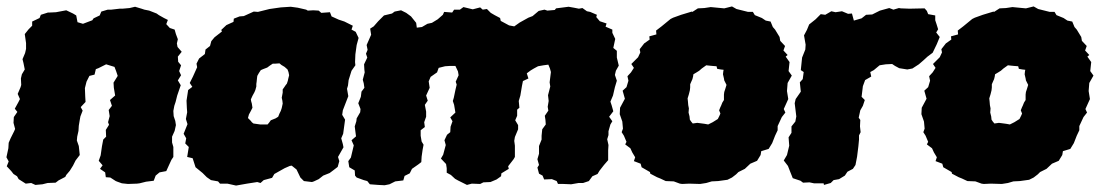

<svg xmlns="http://www.w3.org/2000/svg" viewBox="-37 -548 3420 597"><path d="M112 -509H116L137 -510L169 -516L190 -506L200 -500L204 -479L221 -474L250 -485L254 -491L273 -500L278 -512L298 -518H309L335 -521H344L366 -523L383 -527L403 -521L412 -518L427 -515L450 -506L457 -501L473 -492L485 -486L480 -473L491 -461L506 -456L510 -442L516 -426L513 -413L515 -402L528 -387L516 -372L517 -356L526 -345L520 -327L526 -314L516 -298L525 -283L514 -251L509 -231L505 -219L502 -203L503 -187L508 -172L510 -159L506 -141L498 -123V-105L502 -91V-60L496 -51L490 -38L480 -16L459 -12L447 -2L441 14L417 17L397 22L389 23L361 24L342 22L328 17L323 15L306 4L292 3L290 -12L274 -23L282 -34L270 -48L276 -65L280 -93L284 -114L293 -123L292 -144L302 -160L299 -168L304 -187L301 -206L311 -219L305 -237L321 -251L317 -275L316 -291L329 -312L324 -327L319 -340L293 -348L269 -336L261 -333L257 -316L241 -312L232 -294L227 -274L228 -248L229 -231L214 -215L220 -204L213 -186L211 -175L208 -157L207 -141L203 -123L202 -111L208 -94L211 -66L198 -49L190 -33L180 -17L169 -4L166 2L145 13L136 20L111 21L95 25L73 27L60 21L43 23L21 9L16 0L5 -7L-2 -16L-16 -31L-10 -46L-17 -59L-11 -87L-10 -104L-4 -118L7 -140L10 -147L5 -166L6 -184L17 -200L9 -210L20 -230L25 -240L18 -256L27 -277L29 -284L28 -304L31 -317L40 -332L36 -352L33 -364L41 -383L44 -396V-414L40 -442L52 -457L63 -468V-481L86 -492L90 -502Z M763 18 731 23 697 29 670 23H647L641 16L619 12L606 3L593 -10L571 -28L562 -56L545 -60L550 -91L539 -102L542 -118L534 -132L546 -162L541 -178L545 -199L544 -212L543 -235L548 -268L561 -278L553 -290L563 -310L576 -339L574 -350L582 -366L600 -380L602 -394L616 -405L620 -420L630 -432L653 -450L651 -455L667 -470L689 -480L690 -490L708 -497L721 -498L752 -512L765 -511L801 -520L836 -525L867 -527L889 -524L915 -518L920 -515L937 -516L954 -515L962 -508L989 -510L994 -497L1016 -487L1034 -481L1060 -468L1056 -456L1069 -449L1078 -430L1072 -408L1068 -379L1067 -355L1068 -345L1056 -328L1047 -299L1045 -282L1042 -272L1046 -249L1029 -205L1027 -191L1036 -176L1030 -132L1024 -118L1029 -100L1031 -90L1014 -60L1018 -47L1013 -29L1000 -19L988 -10L968 -2L954 9L939 16L933 18L908 15L897 4L885 -21L870 -33L864 -32L848 -25L816 -7L809 5L783 12L773 21ZM772 -161H795L800 -167L805 -174L820 -180L828 -185L832 -195L836 -203L839 -212L842 -226L841 -235L839 -244L842 -260V-270L847 -277L851 -283L855 -288L858 -297L859 -302L862 -314L860 -324L857 -332L848 -340L838 -346L832 -351L818 -350H811L802 -344L794 -338L781 -333L774 -330L768 -321L763 -312L762 -304L761 -294L760 -287V-279L757 -268L754 -261L748 -250L743 -239L744 -233L746 -226L748 -213L743 -203L737 -192L734 -181L743 -172L746 -168L751 -164Z M1259 -462 1275 -464 1292 -474 1306 -477 1324 -488 1340 -502 1344 -511 1369 -509 1375 -518H1393L1404 -526L1433 -519L1456 -525L1464 -518L1477 -520L1489 -508L1501 -501L1518 -492L1520 -483L1546 -469L1562 -466L1579 -478L1606 -493L1619 -498L1638 -514L1656 -518L1665 -515L1688 -517L1692 -522L1731 -527L1748 -524L1763 -521L1774 -523L1788 -513L1798 -511L1819 -502L1817 -495L1828 -482L1849 -475L1846 -465L1867 -456V-446L1876 -427L1870 -399L1881 -390V-369L1887 -344L1878 -328L1875 -315L1881 -297L1875 -277L1869 -251L1861 -232L1865 -220L1870 -202L1857 -185L1867 -171L1861 -161L1855 -140V-128L1851 -115L1855 -97L1854 -81V-50L1841 -35L1827 -17L1821 -7L1805 0L1794 15L1776 21H1762L1739 25L1715 24H1698L1694 15L1679 9L1655 10L1650 -2L1639 -8L1634 -27L1639 -35L1634 -53L1639 -70V-94L1647 -114V-126L1649 -146L1660 -161L1659 -175L1657 -188L1668 -204L1666 -216L1669 -234L1667 -252L1674 -279L1672 -292L1676 -324L1673 -335L1668 -347L1653 -345L1636 -342L1623 -335L1613 -329L1601 -320L1606 -304L1589 -296L1586 -281L1581 -251L1576 -234L1578 -213L1571 -207V-188L1565 -174L1574 -159V-146L1564 -122L1562 -110L1564 -95V-60L1560 -53L1543 -31L1545 -23L1522 -9L1521 0L1507 10L1488 18L1466 19L1456 24L1430 23L1415 27L1387 13L1378 8L1365 -4L1352 -11V-25L1350 -38L1334 -55L1341 -67L1349 -97L1345 -112L1353 -129L1363 -137L1364 -154L1370 -171L1363 -183L1379 -198L1375 -222L1371 -234L1374 -244L1379 -268L1383 -285L1380 -294L1389 -314L1387 -326L1379 -343H1362L1347 -342L1327 -337L1322 -323L1302 -309L1296 -295L1299 -275L1288 -251L1293 -235L1284 -222L1288 -201V-185L1282 -168L1284 -153L1271 -143V-126L1274 -108L1280 -98L1277 -82L1274 -61L1273 -44L1264 -37L1244 -23L1237 -9L1221 -1L1217 13L1192 16L1174 25L1159 28L1139 27L1113 25L1105 15L1094 12L1072 4L1067 -2L1066 -18L1049 -28L1046 -47L1054 -58L1063 -96L1056 -112L1070 -124L1068 -139L1066 -155L1071 -171L1072 -180L1083 -199L1084 -209L1077 -227L1085 -247L1087 -263L1096 -275L1094 -289L1091 -300L1097 -323L1096 -331L1095 -348L1105 -369L1101 -381L1106 -393L1103 -408L1117 -440L1114 -459L1125 -466L1139 -482L1157 -500L1182 -506L1190 -512L1210 -516L1226 -508L1241 -497L1257 -477Z M2084 24 2077 23 2058 16 2033 15 2016 7 2006 3 1985 -8 1984 -13 1958 -28 1955 -39 1934 -47 1938 -59 1929 -74 1923 -87 1907 -99 1911 -107 1903 -126 1896 -137 1900 -148 1898 -170 1890 -193 1891 -213 1906 -241 1899 -266 1911 -277 1917 -297 1914 -311 1925 -323 1934 -337 1926 -349 1947 -370 1954 -385 1952 -395 1966 -413 1983 -425 1982 -435 2004 -441 2003 -453 2020 -466 2048 -489 2056 -493 2081 -502 2114 -512 2116 -511 2133 -522 2153 -523 2173 -526 2215 -522 2239 -528 2253 -520 2289 -511H2304L2310 -501L2332 -492L2344 -484L2359 -481L2366 -464L2373 -456L2387 -433L2389 -421L2404 -405L2399 -391L2412 -377L2406 -372L2418 -355L2415 -327L2425 -313L2412 -290L2410 -265L2414 -240L2400 -209L2405 -198L2394 -184L2381 -156V-143L2373 -126L2364 -103L2353 -85L2330 -78L2328 -66L2317 -48L2296 -39L2279 -23L2259 -13L2252 -6L2239 4L2225 11L2196 15L2176 16L2159 21L2140 24L2106 23ZM2165 -161 2179 -168 2195 -178 2200 -188 2203 -195 2199 -205 2203 -215 2205 -219 2209 -229 2214 -237V-254L2215 -262L2218 -271L2222 -284L2215 -298L2214 -304L2211 -317L2212 -326L2213 -331L2204 -332L2193 -334L2191 -342L2178 -343L2168 -344L2159 -345L2145 -335L2137 -328L2129 -323L2119 -317L2118 -310L2116 -302L2112 -293L2109 -286V-276L2108 -267L2105 -255L2101 -242L2102 -233L2103 -221L2105 -211L2104 -198L2107 -186L2108 -176L2112 -170L2117 -164L2131 -166L2139 -165L2154 -163Z M2494 22 2480 19 2460 20 2452 14 2428 6 2420 -14 2413 -32 2400 -49 2410 -66 2417 -95 2415 -121 2424 -135V-155L2436 -170L2439 -186L2434 -227L2437 -240L2453 -263L2450 -292L2459 -302L2462 -324L2453 -330L2457 -369L2467 -394L2468 -409L2463 -438L2472 -455L2479 -472L2499 -488L2515 -504L2529 -502L2548 -513L2561 -510L2581 -513L2600 -505L2612 -506L2618 -484L2642 -491L2656 -502L2675 -503L2699 -515L2728 -523L2741 -518L2758 -523L2764 -522L2791 -521L2838 -522L2845 -514L2849 -504L2871 -500V-485L2875 -473L2880 -457L2874 -447L2885 -433L2876 -411L2863 -384L2847 -372L2835 -361L2820 -348L2800 -335L2784 -332L2759 -336L2746 -343L2737 -349L2717 -348L2698 -345L2680 -330L2669 -324L2672 -310L2653 -299L2646 -280L2642 -247L2652 -237L2646 -219L2638 -205L2633 -182L2638 -175L2637 -155L2639 -137L2634 -127V-114L2632 -93L2628 -61L2623 -35L2615 -23L2598 -14L2590 -2L2572 9L2555 12L2546 21L2525 27L2524 22Z M3022 24 3015 23 2996 16 2971 15 2954 7 2944 3 2923 -8 2922 -13 2896 -28 2893 -39 2872 -47 2876 -59 2867 -74 2861 -87 2845 -99 2849 -107 2841 -126 2834 -137 2838 -148 2836 -170 2828 -193 2829 -213 2844 -241 2837 -266 2849 -277 2855 -297 2852 -311 2863 -323 2872 -337 2864 -349 2885 -370 2892 -385 2890 -395 2904 -413 2921 -425 2920 -435 2942 -441 2941 -453 2958 -466 2986 -489 2994 -493 3019 -502 3052 -512 3054 -511 3071 -522 3091 -523 3111 -526 3153 -522 3177 -528 3191 -520 3227 -511H3242L3248 -501L3270 -492L3282 -484L3297 -481L3304 -464L3311 -456L3325 -433L3327 -421L3342 -405L3337 -391L3350 -377L3344 -372L3356 -355L3353 -327L3363 -313L3350 -290L3348 -265L3352 -240L3338 -209L3343 -198L3332 -184L3319 -156V-143L3311 -126L3302 -103L3291 -85L3268 -78L3266 -66L3255 -48L3234 -39L3217 -23L3197 -13L3190 -6L3177 4L3163 11L3134 15L3114 16L3097 21L3078 24L3044 23ZM3103 -161 3117 -168 3133 -178 3138 -188 3141 -195 3137 -205 3141 -215 3143 -219 3147 -229 3152 -237V-254L3153 -262L3156 -271L3160 -284L3153 -298L3152 -304L3149 -317L3150 -326L3151 -331L3142 -332L3131 -334L3129 -342L3116 -343L3106 -344L3097 -345L3083 -335L3075 -328L3067 -323L3057 -317L3056 -310L3054 -302L3050 -293L3047 -286V-276L3046 -267L3043 -255L3039 -242L3040 -233L3041 -221L3043 -211L3042 -198L3045 -186L3046 -176L3050 -170L3055 -164L3069 -166L3077 -165L3092 -163Z"/></svg>

Font: Winky Rough Black
Style: Italic
Weight: 900
Italic angle: -8.97852°
Designer: Simon Atzbach
Foundry: typofactur
Version: Version 1.206; ttfautohint (v1.8.4.7-5d5b)